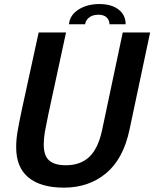

<svg xmlns="http://www.w3.org/2000/svg" viewBox="-20 -894 744 926"><path d="M604.5 -268Q574.5 -127 491.2 -58Q408 11 288.5 11Q177 11 117.5 -37.8Q58 -86.5 58 -184Q58 -220.5 64.5 -259Q71 -297.5 84 -359L166.5 -737.5H298.5L213 -342Q201.5 -287 196.2 -256.8Q191 -226.5 191 -197Q191 -143 217.2 -120Q243.5 -97 298 -97Q368 -97 410.8 -137.5Q453.5 -178 472.5 -267L572 -737.5H704ZM312.5 -777Q317 -821.5 358.8 -848Q400.5 -874.5 459 -874.5Q518 -874.5 552 -848Q586 -821.5 586 -777H508Q508 -796 494.8 -809.5Q481.5 -823 454 -823Q427 -823 409.8 -809.5Q392.5 -796 390.5 -777Z"/></svg>

Font: Epilogue SemiBold
Style: Italic
Weight: 600
Italic angle: -12°
Designer: Tyler Finck
Foundry: Etcetera Type Co
Version: Version 2.111; ttfautohint (v1.8.3)